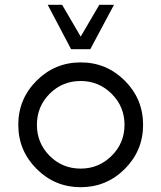

<svg xmlns="http://www.w3.org/2000/svg" viewBox="-20 -770 672 800"><path d="M276.2 -565 178.8 -750H238.8L316.2 -617.5L393.8 -750H455L356.2 -565ZM500 -66.2Q423.8 10 316.2 10Q208.8 10 132.5 -66.2Q56.2 -142.5 56.2 -250Q56.2 -357.5 132.5 -433.8Q208.8 -510 316.2 -510Q423.8 -510 500 -433.8Q576.2 -357.5 576.2 -250Q576.2 -142.5 500 -66.2ZM316.2 -67.5Q391.2 -67.5 445 -120.6Q498.8 -173.8 498.8 -250Q498.8 -326.2 445 -379.4Q391.2 -432.5 316.2 -432.5Q240 -432.5 186.9 -379.4Q133.8 -326.2 133.8 -250Q133.8 -173.8 186.9 -120.6Q240 -67.5 316.2 -67.5Z"/></svg>

Font: Now Alt
Style: Regular
Weight: 400
Designer: Alfredo Marco Pradil
Foundry: Alfredo Marco Pradil
Version: Version 1.002;PS 001.002;hotconv 1.0.88;makeotf.lib2.5.64775